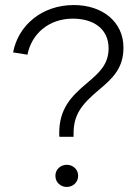

<svg xmlns="http://www.w3.org/2000/svg" viewBox="-20 -735 538 762"><path d="M216 -192H272V-206C272 -282 306 -322 372 -378C429 -425 470 -466 470 -546C470 -648 387 -715 273 -715C146 -715 52 -634 32 -527L89 -518C105 -600 173 -661 269 -661C352 -661 411 -620 411 -543C411 -478 371 -444 325 -405C263 -353 215 -304 215 -206C215 -201 215 -195 216 -192ZM245 7C270 7 290 -12 290 -36V-39C290 -62 270 -81 245 -81C220 -81 200 -62 200 -39V-36C200 -12 220 7 245 7Z"/></svg>

Font: Fixel Text Light
Style: Regular
Weight: 300
Width: 4
Designer: AlfaBravo + MacPaw
Foundry: Kyrylo Tkachov, Marchela Mozhyna, Serhii Makarenko, Maria Weinstein, Zakhar Kryvoshyya
Version: Version 1.211